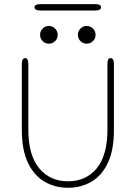

<svg xmlns="http://www.w3.org/2000/svg" viewBox="-20 -901 659 932"><path d="M310 10.5Q247.5 10.5 196.8 -18.8Q146 -48 116 -110Q86 -172 86 -270.5V-590.5Q86 -619 102 -619Q117.5 -619 117.5 -590.5V-272.5Q117.5 -147.5 170.2 -84.2Q223 -21 310 -21Q398 -21 449.8 -84.2Q501.5 -147.5 501.5 -272.5V-590.5Q501.5 -619 517 -619Q533 -619 533 -590.5V-270.5Q533 -172 503.5 -110Q474 -48 423.5 -18.8Q373 10.5 310 10.5ZM217 -689Q199.5 -689 187 -701.5Q174.5 -714 174.5 -732Q174.5 -749.5 187 -762.2Q199.5 -775 217 -775Q235 -775 247.5 -762.2Q260 -749.5 260 -732Q260 -714 247.5 -701.5Q235 -689 217 -689ZM401 -689Q383 -689 370.5 -701.5Q358 -714 358 -732Q358 -749.5 370.5 -762.2Q383 -775 401 -775Q418.5 -775 431.2 -762.2Q444 -749.5 444 -732Q444 -714 431.2 -701.5Q418.5 -689 401 -689ZM147.5 -865.5Q147.5 -873 154.8 -877Q162 -881 176 -881H442Q456 -881 463.2 -877Q470.5 -873 470.5 -865.5Q470.5 -858 463.2 -854Q456 -850 442 -850H176Q162 -850 154.8 -854Q147.5 -858 147.5 -865.5Z"/></svg>

Font: Sono ExtraLight Monospace ExtraLight
Style: Regular
Weight: 250
Version: Version 2.112